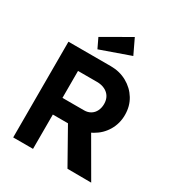

<svg xmlns="http://www.w3.org/2000/svg" viewBox="-215 -1076 1129 1216"><g transform="rotate(30 350.0 -467.5)"><path d="M64 0V-700H374Q439 -700 492 -670.5Q545 -641 575.5 -591Q606 -541 606 -477Q606 -414 575.5 -362.5Q545 -311 492 -281Q439 -251 374 -251H209V0ZM461 0 283 -316 437 -341 635 1ZM209 -373H367Q394 -373 414.5 -385.5Q435 -398 446 -420.5Q457 -443 457 -471Q457 -501 444 -523Q431 -545 406 -557.5Q381 -570 348 -570H209ZM247 -750 213 -821 413 -936 465 -827Z"/></g></svg>

Font: Our Lexend SemiBold
Style: Regular
Weight: 600
Designer: Bonnie Shaver-Troup, Thomas Jockin
Foundry: Lexend
Version: Version 1.007